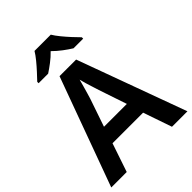

<svg xmlns="http://www.w3.org/2000/svg" viewBox="-262 -1066 1194 1194"><g transform="rotate(-45 335.5 -469.0)"><path d="M534 0 469 -189H200L136 0H0L262 -717H408L670 0ZM374 -483Q370 -497 362 -521Q354 -545 346.5 -570.5Q339 -596 335 -613Q330 -593 322.5 -567Q315 -541 308.5 -518Q302 -495 298 -483L235 -299H436ZM406 -938Q419 -916 441.5 -888.5Q464 -861 488 -835Q512 -809 531 -790V-778H446Q420 -794 390 -816.5Q360 -839 333 -866Q307 -839 278 -817Q249 -795 223 -778H139V-790Q158 -810 181.5 -835.5Q205 -861 227.5 -888.5Q250 -916 263 -938Z"/></g></svg>

Font: Noto Sans Tangsa SemiBold
Style: Regular
Weight: 600
Version: Version 1.504